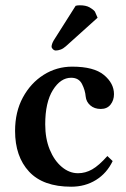

<svg xmlns="http://www.w3.org/2000/svg" viewBox="-20 -696 475 726"><path d="M266 -674Q272 -676 282 -676Q305 -676 319 -668Q333 -660 339 -652L349 -629L229 -521Q219 -512 209 -508.5Q199 -505 191 -505Q185 -505 180 -510Q175 -515 175 -519Q175 -524 177 -530Q179 -536 183 -543ZM406 -87Q384 -41 343 -15.5Q302 10 249 10Q143 10 90 -47Q37 -104 37 -201Q37 -273 66.5 -327.5Q96 -382 145 -413Q194 -444 253 -444Q335 -444 373 -412.5Q411 -381 411 -340Q411 -317 398 -300.5Q385 -284 361 -284Q337 -284 321.5 -297.5Q306 -311 304 -331Q302 -355 290 -378.5Q278 -402 249 -402Q209 -402 180 -355.5Q151 -309 151 -226Q151 -172 168 -130.5Q185 -89 213.5 -65Q242 -41 275 -41Q303 -41 328.5 -55.5Q354 -70 386 -106Z"/></svg>

Font: Libertinus Serif SemiBold
Style: Regular
Weight: 600
Designer: Philipp H. Poll, Khaled Hosny
Foundry: Caleb Maclennan
Version: Version 7.051;RELEASE